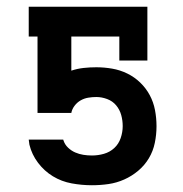

<svg xmlns="http://www.w3.org/2000/svg" viewBox="-20 -540 540 568"><path d="M252 8Q222 8 192 2.5Q162 -3 136.5 -18.5Q111 -34 92.5 -58.5Q74 -83 67 -112L65 -127H167L168 -124Q172 -112 181.5 -103Q191 -94 202.5 -89Q214 -84 226.5 -82Q239 -80 252 -80Q270 -80 287.5 -85Q305 -90 318 -102Q331 -114 337 -131.5Q343 -149 343 -167Q343 -184 338.5 -200Q334 -216 323.5 -228.5Q313 -241 297 -247Q281 -253 265 -253Q253 -253 241 -251Q229 -249 218.5 -243Q208 -237 200.5 -227Q193 -217 191 -206H91V-432H65V-520H416V-361H333V-432H191V-331Q209 -337 227.5 -339Q246 -341 265 -341Q288 -341 311.5 -337Q335 -333 356.5 -322.5Q378 -312 395 -295.5Q412 -279 423 -258.5Q434 -238 438.5 -214.5Q443 -191 443 -167V-166Q443 -142 438 -117.5Q433 -93 420.5 -72Q408 -51 389 -35Q370 -19 347.5 -9Q325 1 301 4.5Q277 8 252 8Z"/></svg>

Font: Iosevka Curly Slab Semibold
Style: Regular
Weight: 600
Monospace: yes
Designer: Belleve Invis
Foundry: Belleve Invis
Version: Version 22.1.2; ttfautohint (v1.8.4)